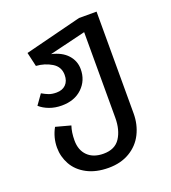

<svg xmlns="http://www.w3.org/2000/svg" viewBox="-135 -628 842 945"><g transform="rotate(-20 285.5 -155.5)"><path d="M479 -527V6Q479 64 455 112Q431 160 384 188Q337 216 273 216Q207 216 160 191Q113 166 90 124.5Q67 83 67 36Q67 -17 93 -64L171 -43Q160 -11 160 32Q160 83 190 112.5Q220 142 273 142Q333 142 360 100.5Q387 59 387 -5V-453L197 -407Q251 -395 280 -363Q309 -331 309 -288Q309 -229 268.5 -190Q228 -151 161 -151Q126 -151 96.5 -162Q67 -173 47 -191L84 -243Q103 -232 119 -226Q135 -220 158 -220Q189 -220 207 -238Q225 -256 225 -288Q225 -331 188.5 -353Q152 -375 107 -378L90 -452L387 -527Z"/></g></svg>

Font: FiraGO
Style: Regular
Weight: 400
Designer: bBox Type
Foundry: bBox Type GmbH
Version: Version 1.001;April 20, 2020;FontCreator 12.0.0.2555 64-bit